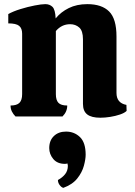

<svg xmlns="http://www.w3.org/2000/svg" viewBox="-20 -563 651 928"><path d="M55 0Q44 -11 37.5 -24Q31 -37 31 -53Q61 -53 74 -66Q87 -79 87 -108V-400Q87 -426 72.5 -438Q58 -450 20 -450V-495Q43 -508 78.5 -519Q114 -530 147.5 -536.5Q181 -543 199 -543Q220 -543 233.5 -530Q247 -517 249 -474Q274 -505 312.5 -524Q351 -543 402 -543Q472 -543 507.5 -507.5Q543 -472 543 -387V-114Q543 -65 591 -56L592 -27Q582 -17 560 -9.5Q538 -2 512.5 2Q487 6 465 6Q422 6 401.5 -10Q381 -26 381 -61V-373Q381 -414 363 -430Q345 -446 319 -446Q278 -446 250 -413V-108Q250 -79 262.5 -66Q275 -53 305 -53Q305 -23 282 0ZM286 345Q276 342 268 331Q260 320 260 307Q282 295 295 278.5Q308 262 308 238Q308 235 306 227Q303 228 300 228.5Q297 229 294 229Q257 229 237.5 205.5Q218 182 218 153Q218 116 240.5 94.5Q263 73 299 73Q339 73 366.5 99.5Q394 126 394 185Q394 206 385.5 238Q377 270 353.5 299.5Q330 329 286 345Z"/></svg>

Font: Calistoga
Style: Regular
Weight: 400
Designer: Yvonne Schuttler, Eben Sorkin
Foundry: www.sorkintype.com
Version: Version 1.010; ttfautohint (v1.8.4.7-5d5b)